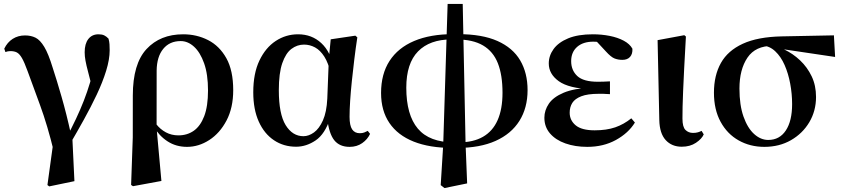

<svg xmlns="http://www.w3.org/2000/svg" viewBox="-20 -725 4257 969"><path d="M219.4 208.9 253.7 -41 252.8 44.3Q219.8 -92.4 181.8 -195.4Q143.8 -298.3 119.5 -365.4Q103 -411 90.5 -432.4Q78 -453.7 64.9 -460.4Q51.8 -467.1 32.1 -467.1Q19.4 -467.1 7.3 -462.3L1.5 -479.4Q16.9 -511.4 44 -528.8Q71.2 -546.2 106.3 -546.2Q136.3 -546.2 159.3 -534.8Q182.3 -523.5 203.4 -488.5Q224.6 -453.4 245.8 -383.5Q265.8 -323 290.8 -236.2Q315.8 -149.4 337.6 -49.8L344.3 -47.4L355.6 189.3L228.4 215.7ZM334.2 0.1 313.8 -26.4Q341.4 -78.4 363.4 -125Q385.4 -171.6 403 -216.7Q420.5 -261.7 434.5 -308.6Q448.4 -355.5 459 -407.8L451.5 -257.3Q435.3 -322.3 425.3 -359.4Q415.4 -396.5 411.4 -419Q407.3 -441.4 407.3 -461.3Q407.3 -504.2 425.8 -528.1Q444.4 -551.9 477 -551.9Q494.5 -551.9 505.6 -546.7Q516.7 -541.5 527.6 -530Q531.8 -514.9 532.6 -501.9Q533.5 -489 533.5 -471.2Q533.5 -425.4 515.7 -367.7Q497.9 -310.1 468.2 -247.3Q438.5 -184.6 403.2 -121.1Q368 -57.5 334.2 0.1Z M641.7 208.4 650.1 -31.5 650.3 -243.1Q650.3 -402.7 719.4 -477.3Q788.4 -551.9 904.5 -551.9Q972.7 -551.9 1030.1 -522.7Q1087.6 -493.4 1122.3 -431.4Q1157 -369.4 1157 -270Q1157 -180.9 1123.2 -116.7Q1089.3 -52.5 1036 -18.2Q982.6 16.2 924 16.2Q868.4 16.2 825.7 -11.6Q782.9 -39.4 756.9 -84.8H752.5L768.4 -98.6Q788.6 -72.5 817 -57.2Q845.3 -41.8 880.5 -41.8Q924.8 -41.8 958.1 -65.2Q991.4 -88.6 1010.6 -138.6Q1029.8 -188.7 1029.8 -268.3Q1029.8 -350.3 1010.1 -405.7Q990.4 -461.1 959.2 -489.4Q928.1 -517.7 892 -517.7Q836 -517.7 803.8 -478.3Q771.6 -438.9 770.6 -369.3L770.3 -86.8L770.7 -74.4L794.6 188.3L651.2 214.7Z M1474.3 15.5Q1411.6 15.5 1362.7 -17.2Q1313.7 -49.9 1286 -111.3Q1258.2 -172.8 1258.2 -259.4Q1258.2 -354.6 1289.3 -419.6Q1320.3 -484.6 1371.6 -518.3Q1422.8 -551.9 1484.1 -551.9Q1553.7 -551.9 1601.5 -507.5Q1649.3 -463.2 1664 -381.8H1670.5L1649.2 -353.7Q1637.2 -407.4 1616.7 -439.4Q1596.2 -471.4 1570 -485.7Q1543.8 -499.9 1514.4 -499.9Q1479.7 -499.9 1450.8 -478.2Q1422 -456.5 1404.6 -406.1Q1387.2 -355.7 1387.2 -269.8Q1387.2 -149.6 1421.6 -93.6Q1456.1 -37.6 1511.5 -37.6Q1538.2 -37.6 1564.6 -56.6Q1590.9 -75.6 1609.7 -117.3Q1628.5 -159.1 1631.8 -227.4L1639.6 -428L1649.1 -526.6L1773.4 -545L1783.4 -536.5Q1774.9 -481.4 1768.1 -424.9Q1761.2 -368.4 1755.7 -315.4Q1750.2 -262.4 1747.2 -216.4Q1744.2 -170.4 1744.2 -135.4Q1744.2 -91.4 1757.2 -72.1Q1770.2 -52.7 1795.7 -52.7Q1808.9 -52.7 1818.2 -56.3Q1827.5 -60 1836 -64.5L1847.7 -49.4Q1835 -21.7 1808 -2.7Q1781 16.2 1744.5 16.2Q1693.9 16.2 1667.1 -17.1Q1640.3 -50.5 1631.4 -127.3L1646.4 -128.7Q1620.2 -48.4 1573 -16.4Q1525.8 15.5 1474.3 15.5Z M2204.2 209.3 2216.8 6.8 2239.1 -705.3H2315.3L2329.7 1.5L2337.6 200.6L2223.3 224.1ZM2263 21.6Q2148.1 21.6 2067.7 -10.4Q1987.4 -42.4 1945.3 -104.3Q1903.2 -166.2 1903.2 -255.8Q1903.2 -351.5 1946 -417.6Q1988.8 -483.7 2070.2 -518.2Q2151.5 -552.7 2267.7 -552.7L2258.1 -526Q2148.9 -526 2089.7 -465.5Q2030.5 -404.9 2030.5 -282.5Q2030.5 -144.8 2089 -75.6Q2147.5 -6.5 2271.5 -6.5ZM2286.8 21.6 2295.8 -6.5Q2368.5 -6.5 2417.5 -34.6Q2466.5 -62.6 2491.3 -118.4Q2516.1 -174.2 2516.1 -256.9Q2516.1 -346.2 2492.7 -405.7Q2469.2 -465.3 2417.7 -495.7Q2366.1 -526 2282.4 -526L2291.7 -552.7Q2413.4 -552.7 2490.8 -518.1Q2568.2 -483.5 2605.4 -420.2Q2642.6 -356.8 2642.6 -270.2Q2642.6 -180.6 2601.4 -114.9Q2560.2 -49.3 2481.1 -13.9Q2401.9 21.6 2286.8 21.6Z M2943.9 16.2Q2882.5 16.2 2833.4 -1.2Q2784.4 -18.5 2755.9 -51.5Q2727.4 -84.5 2727.4 -130.8Q2727.4 -168.4 2750 -201.7Q2772.6 -235 2824.8 -257.1Q2877 -279.1 2965.4 -283.1V-274.3Q2850.6 -278.8 2800.1 -315.2Q2749.6 -351.5 2749.6 -404.7Q2749.6 -443.9 2773.9 -477.5Q2798.2 -511 2847.6 -531.5Q2897.1 -551.9 2972 -551.9Q3016 -551.9 3056.7 -543.9Q3097.5 -535.8 3127.9 -519.6Q3158.3 -503.3 3171.7 -479.2Q3173.2 -452.9 3159.8 -437.9Q3146.4 -422.9 3121.1 -422.9Q3099.6 -422.9 3081.6 -429.9Q3063.7 -436.8 3037.2 -466.1L2974.2 -533.9L3035.5 -534.8L3057.7 -509.1Q3030.5 -511.9 3011.4 -513.3Q2992.2 -514.7 2974.4 -514.7Q2922.6 -514.7 2892.6 -488.3Q2862.6 -461.8 2862.6 -416.3Q2862.6 -370.3 2893.5 -341.3Q2924.5 -312.4 2997.1 -312.4Q3011.8 -312.4 3025.7 -312.9Q3039.7 -313.4 3058.4 -314.4V-249.8Q3035.3 -251.6 3023.5 -251.6Q3011.7 -251.6 3002.3 -251.6Q2945.7 -251.6 2913.6 -239.1Q2881.6 -226.7 2868.3 -205.6Q2855.1 -184.5 2855.1 -156.2Q2855.1 -117.7 2885.4 -92.5Q2915.7 -67.3 2981.1 -67.3Q3041.3 -67.3 3085 -82.4Q3128.6 -97.5 3166.2 -127.9L3184.3 -106.5Q3151.7 -53.4 3088.5 -18.6Q3025.3 16.2 2943.9 16.2Z M3420.8 15.5Q3370.4 15.5 3339.6 -18.1Q3308.9 -51.7 3307.4 -119.2L3298.8 -522.4L3433.5 -547.4L3441.7 -540.7Q3436.3 -445.9 3432.9 -378.9Q3429.6 -311.9 3427.6 -265.3Q3425.6 -218.6 3424.9 -185.7Q3424.3 -152.8 3424.3 -126.4Q3424.3 -84 3439.6 -69.1Q3454.9 -54.2 3477.5 -54.2Q3491.7 -54.2 3502 -57.2Q3512.3 -60.2 3520.8 -64.5L3531.7 -46.8Q3522 -24.2 3492.4 -4.4Q3462.8 15.5 3420.8 15.5Z M3837.5 16.2Q3765.9 16.2 3708.1 -16.3Q3650.3 -48.7 3616.8 -110.2Q3583.2 -171.8 3583.2 -257.1Q3583.2 -344.6 3618.4 -407.2Q3653.5 -469.7 3729 -504.3Q3804.4 -538.9 3925.5 -541.4L4188.6 -546.6L4194.7 -437.5L3906.8 -480.3L3879.9 -493.5Q3792.8 -494 3752.4 -434.2Q3711.9 -374.4 3711.9 -277.8Q3711.9 -194.4 3732.4 -136.5Q3752.8 -78.6 3786 -48.6Q3819.1 -18.7 3857.2 -18.7Q3914.3 -18.7 3946 -66.6Q3977.7 -114.5 3977.7 -199.6Q3977.7 -251.2 3968.1 -302.6Q3958.6 -354.1 3939.8 -396.8Q3921 -439.5 3892.4 -466.3Q3863.8 -493.2 3826.2 -495.5L3847.9 -504.5Q3893.2 -496.4 3937.6 -475.4Q3982 -454.4 4018.1 -420.2Q4054.3 -385.9 4076.4 -339.8Q4098.4 -293.6 4098.4 -235.7Q4098.4 -165.4 4064.5 -108.2Q4030.5 -51.1 3971.8 -17.5Q3913.1 16.2 3837.5 16.2Z"/></svg>

Font: Noto Serif HK
Style: Regular
Weight: 200
Designer: Ryoko NISHIZUKA 西塚涼子 (kana & ideographs); Frank Grießhammer (Latin, Greek & Cyrillic); Wenlong ZHANG 张文龙 (bopomofo); San
Foundry: Adobe
Version: Version 2.001;hotconv 1.1.0;makeotfexe 2.6.0